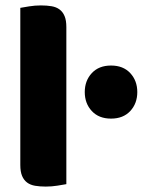

<svg xmlns="http://www.w3.org/2000/svg" viewBox="-20 -681 554 709"><path d="M225 -1Q214 1 192.5 4.5Q171 8 149 8Q127 8 109.5 5Q92 2 80 -7Q68 -16 61.5 -31.5Q55 -47 55 -72V-652Q66 -654 87.5 -657.5Q109 -661 131 -661Q153 -661 170.5 -658Q188 -655 200 -646Q212 -637 218.5 -621.5Q225 -606 225 -581ZM293 -341Q293 -383 319 -411Q345 -439 390 -439Q435 -439 461 -411Q487 -383 487 -341Q487 -299 461 -271Q435 -243 390 -243Q345 -243 319 -271Q293 -299 293 -341Z"/></svg>

Font: Baloo Bhai
Style: Regular
Weight: 400
Designer: Supriya Tembe, Noopur Datye and Ek Type
Foundry: Ek Type
Version: Version 1.100;PS 1.000;hotconv 1.0.88;makeotf.lib2.5.647800;